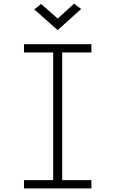

<svg xmlns="http://www.w3.org/2000/svg" viewBox="-20 -1045 640 1065"><path d="M275 0V-800H325V0ZM113 0V-46H487V0ZM113 -754V-800H487V-754ZM300 -878 170 -993 208 -1023 300 -942 391 -1025 430 -995Z"/></svg>

Font: Victor Mono Thin
Style: Regular
Weight: 100
Monospace: yes
Designer: Rune Bjørnerås
Version: Version 1.561;gftools[0.9.30]